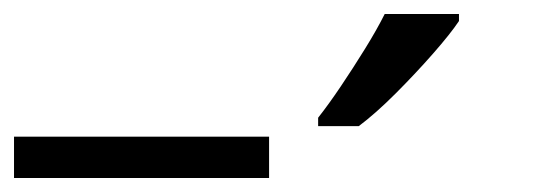

<svg xmlns="http://www.w3.org/2000/svg" viewBox="-202 -964 778 274"><path d="M-182 -710V-769H182V-710ZM453 -934Q441 -916 416 -887.5Q391 -859 362.5 -830.5Q334 -802 310 -784H252V-796Q267 -815 284.5 -841Q302 -867 319 -894.5Q336 -922 347 -944H453Z"/></svg>

Font: Noto Sans Sharada
Style: Regular
Weight: 400
Designer: Monotype Design Team
Foundry: Monotype Imaging Inc.
Version: Version 2.006; ttfautohint (v1.8.4.7-5d5b)